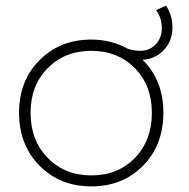

<svg xmlns="http://www.w3.org/2000/svg" viewBox="-20 -663 674 684"><path d="M487.8 -450.2Q562 -377.4 562 -261.2Q562 -146 489.5 -72.5Q417 1 305.2 1Q193.8 1 120.8 -72.8Q47.9 -146.5 47.9 -261.2Q47.9 -375.5 120.8 -448.7Q193.8 -522 305.2 -522Q377.4 -522 436 -488.8Q460.9 -481.9 480 -481.9Q505.9 -481.9 524.9 -496.3Q543.9 -510.7 551.5 -532.2Q559.1 -553.7 555.4 -579.6Q551.8 -605.5 536.1 -627L571.8 -643.1Q591.3 -611.8 594 -577.4Q596.7 -543 584.5 -515.6Q572.3 -488.3 546.6 -470Q521 -451.7 487.8 -450.2ZM305.2 -38.1Q399.9 -38.1 460.4 -100.3Q521 -162.6 521 -261.2Q521 -358.4 460.4 -420.2Q399.9 -481.9 305.2 -481.9Q210.9 -481.9 149.9 -420.2Q88.9 -358.4 88.9 -261.2Q88.9 -163.1 149.9 -100.6Q210.9 -38.1 305.2 -38.1Z"/></svg>

Font: Montserrat-Arabic ExtraLight
Style: Regular
Weight: 275
Designer: Mohamed Gaber
Foundry: Kief Type Foundry
Version: Version 5.008;PS 005.008;hotconv 1.0.88;makeotf.lib2.5.64775